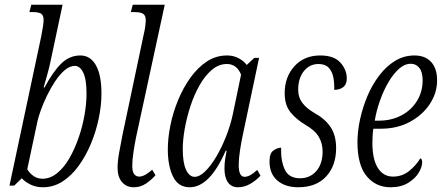

<svg xmlns="http://www.w3.org/2000/svg" viewBox="-20 -780 1869 810"><path d="M161 10Q132 10 108.5 -1.5Q85 -13 72 -28L40 3H20L154 -627Q164 -678 164 -695Q164 -716 153 -722.5Q142 -729 119 -729H104L112 -760H244L191 -511Q186 -488 177.5 -458.5Q169 -429 164 -411H168Q203 -477 238 -511.5Q273 -546 319 -546Q361 -546 384.5 -505Q408 -464 408 -385Q408 -335 396.5 -280Q385 -225 363.5 -173.5Q342 -122 312 -80.5Q282 -39 244 -14.5Q206 10 161 10ZM159 -26Q192 -26 221 -49.5Q250 -73 272.5 -112Q295 -151 311.5 -198.5Q328 -246 336.5 -294.5Q345 -343 345 -385Q345 -446 331 -474Q317 -502 296 -502Q274 -502 253 -484Q232 -466 213 -437.5Q194 -409 178.5 -377Q163 -345 152.5 -316Q142 -287 138 -268L95 -66Q105 -49 121.5 -37.5Q138 -26 159 -26Z M545 10Q513 10 494.5 -12Q476 -34 476 -72Q476 -99 482.5 -135.5Q489 -172 497 -212L587 -638Q591 -654 593 -670Q595 -686 595 -693Q595 -715 583.5 -722Q572 -729 547 -729H532L540 -760H675L554 -201Q548 -171 543 -138Q538 -105 538 -81Q538 -56 546 -45.5Q554 -35 567 -35Q580 -35 594.5 -43.5Q609 -52 622 -64L636 -41Q620 -22 596.5 -6Q573 10 545 10Z M780 10Q732 10 710 -35Q688 -80 688 -150Q688 -198 699 -252Q710 -306 731.5 -358Q753 -410 783.5 -452.5Q814 -495 852.5 -520.5Q891 -546 938 -546Q965 -546 986.5 -534.5Q1008 -523 1021 -506L1053 -536H1073L1004 -209Q998 -182 992.5 -145.5Q987 -109 987 -84Q987 -34 1012 -34Q1034 -34 1065 -63L1079 -39Q1061 -19 1036 -4.5Q1011 10 984 10Q956 10 941.5 -11Q927 -32 927 -69Q927 -91 930 -109Q933 -127 936 -144H932Q865 10 780 10ZM801 -34Q822 -34 846 -57.5Q870 -81 893 -120Q916 -159 934 -205Q952 -251 962 -297L997 -465Q979 -510 937 -510Q903 -510 874 -485.5Q845 -461 822 -420.5Q799 -380 783.5 -332.5Q768 -285 759.5 -237.5Q751 -190 751 -151Q751 -93 765 -63.5Q779 -34 801 -34Z M1238 10Q1183 10 1150 -18.5Q1117 -47 1117 -99Q1117 -134 1134 -145.5Q1151 -157 1166 -157Q1164 -103 1181 -65.5Q1198 -28 1246 -28Q1288 -28 1314.5 -58.5Q1341 -89 1341 -141Q1341 -175 1325 -202.5Q1309 -230 1269 -253Q1229 -277 1205 -307Q1181 -337 1181 -387Q1181 -455 1222 -500.5Q1263 -546 1331 -546Q1389 -546 1416 -516Q1443 -486 1443 -449Q1443 -424 1428 -412.5Q1413 -401 1390 -401Q1391 -427 1386.5 -452.5Q1382 -478 1367 -494Q1352 -510 1324 -510Q1286 -510 1262 -480Q1238 -450 1238 -401Q1238 -369 1255.5 -346Q1273 -323 1307 -303Q1351 -279 1374.5 -244Q1398 -209 1398 -155Q1398 -81 1356 -35.5Q1314 10 1238 10Z M1627 10Q1566 10 1527 -36.5Q1488 -83 1488 -181Q1488 -226 1499 -276.5Q1510 -327 1530 -374.5Q1550 -422 1579.5 -461Q1609 -500 1646.5 -523Q1684 -546 1728 -546Q1774 -546 1799 -518.5Q1824 -491 1824 -441Q1824 -388 1793.5 -341.5Q1763 -295 1709.5 -266Q1656 -237 1587 -237H1555Q1553 -225 1552 -207.5Q1551 -190 1551 -178Q1551 -108 1574 -71.5Q1597 -35 1638 -35Q1677 -35 1706.5 -59Q1736 -83 1753 -112Q1761 -110 1761 -95Q1761 -76 1746.5 -51.5Q1732 -27 1702 -8.5Q1672 10 1627 10ZM1579 -271Q1631 -271 1673 -293Q1715 -315 1739 -354Q1763 -393 1763 -441Q1763 -476 1749 -493.5Q1735 -511 1713 -511Q1687 -511 1663 -489.5Q1639 -468 1618.5 -433Q1598 -398 1583 -355.5Q1568 -313 1561 -271Z"/></svg>

Font: Noto Serif ExtraCondensed Light
Style: Italic
Weight: 300
Width: 2
Italic angle: -12°
Designer: Monotype Design Team
Foundry: Monotype Imaging Inc.
Version: Version 2.014; ttfautohint (v1.8.4.7-5d5b)